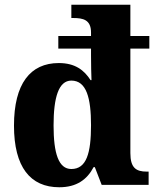

<svg xmlns="http://www.w3.org/2000/svg" viewBox="-20 -780 662 810"><path d="M230 10C303 10 347 -22 375 -75H380L409 0H607V-56H599C554 -56 530 -72 530 -134V-575H610V-628H530V-760H281V-704H289C330 -704 364 -697 364 -643V-628H226V-575H364V-547C364 -511 365 -462 366 -442H362C335 -484 297 -514 228 -514C108 -514 39 -427 39 -250C39 -75 108 10 230 10ZM281 -67C227 -67 206 -133 206 -251C206 -368 227 -440 281 -440C345 -440 364 -366 364 -252C364 -134 345 -67 281 -67Z"/></svg>

Font: Noto Serif Sinhala SemiCondensed ExtraBold
Style: Regular
Weight: 800
Width: 4
Designer: Jelle Bosma - Monotype Design Team
Foundry: Monotype Imaging Inc.
Version: Version 2.007